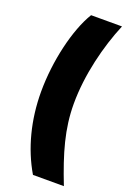

<svg xmlns="http://www.w3.org/2000/svg" viewBox="-170 -824 694 1026"><g transform="rotate(20 177.0 -311.0)"><path d="M49.3 -289.1C49.3 -129.9 87.9 20 160.6 143.6H336.4C272 -21.5 235.4 -145.5 235.4 -289.1C235.4 -452.6 279.8 -629.9 336.4 -764.6H160.6C94.2 -655.8 49.3 -463.4 49.3 -289.1Z"/></g></svg>

Font: Raveo Display Display ExtraBold
Style: Regular
Weight: 800
Designer: Jakub Foglar, Rasmus Andersson (Inter)
Foundry: Jakubfoglar.com
Version: Version 1.100;Glyphs 3.2.3 (3260)